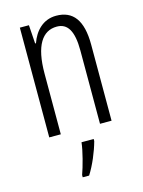

<svg xmlns="http://www.w3.org/2000/svg" viewBox="-116 -610 668 899"><g transform="rotate(-15 218.0 -160.5)"><path d="M246 -542C182 -542 141 -497 122 -442H118L112 -532H68V0H124V-294C124 -430 166 -492 236 -492C288 -492 314 -450 314 -356V0H370V-369C370 -488 327 -542 246 -542ZM267 71V61H208C204 101 184 175 171 210V221H202C229 179 254 119 267 71Z"/></g></svg>

Font: Noto Sans Bengali ExtraCondensed Light
Style: Regular
Weight: 300
Width: 2
Designer: Joana Ranito - Universal Thirst; Jelle Bosma - Monotype Design Team
Foundry: Universal Thirst ehf.
Version: Version 3.000